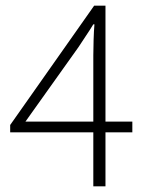

<svg xmlns="http://www.w3.org/2000/svg" viewBox="-20 -659 519 679"><path d="M310 0V-191H16V-217L313 -639H353V-229H448V-191H353V0ZM70 -229H310V-463Q310 -485 311 -518Q312 -551 314 -573H310Q298 -553 285 -534Q272 -515 258 -493Z"/></svg>

Font: TypoPRO Source Sans Pro
Style: Regular
Weight: 300
Designer: Paul D. Hunt
Foundry: Adobe Systems Incorporated
Version: Version 2.020;PS 2.000;hotconv 1.0.86;makeotf.lib2.5.63406